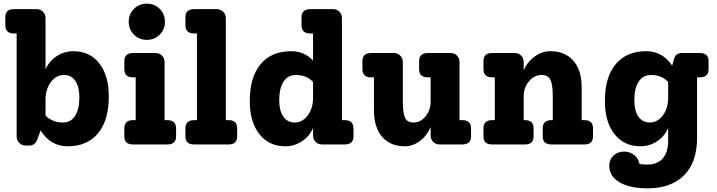

<svg xmlns="http://www.w3.org/2000/svg" viewBox="-20 -790 3921 1050"><path d="M382 -510Q471 -510 523 -443.5Q575 -377 575 -262Q575 -132 516 -61Q457 10 350 10Q256 10 202 -77L184 -27Q171 6 141 6H121Q100 6 85.5 -8Q71 -22 71 -44V-607H56Q9 -607 9 -652V-696Q9 -740 56 -740H180Q201 -740 215 -726Q229 -712 229 -690V-410Q248 -455 289.5 -482.5Q331 -510 382 -510ZM324 -120Q367 -120 390.5 -156Q414 -192 414 -257Q414 -315 392 -347.5Q370 -380 330 -380Q287 -380 258 -341Q229 -302 229 -245V-158Q267 -120 324 -120Z M853.5 -600.5Q825 -572 783 -572Q741 -572 712.5 -600.5Q684 -629 684 -671Q684 -713 712.5 -741.5Q741 -770 783 -770Q825 -770 853.5 -741.5Q882 -713 882 -671Q882 -629 853.5 -600.5ZM707 0Q660 0 660 -44V-88Q660 -133 707 -133H722V-367H707Q660 -367 660 -412V-456Q660 -500 707 -500H831Q852 -500 866 -486Q880 -472 880 -450V-133H895Q943 -133 943 -88V-44Q943 0 895 0Z M1042 0Q994 0 994 -44V-88Q994 -133 1042 -133H1057V-607H1042Q994 -607 994 -652V-696Q994 -740 1042 -740H1165Q1186 -740 1200.5 -726Q1215 -712 1215 -690V-133H1230Q1277 -133 1277 -88V-44Q1277 0 1230 0Z M1865 -133Q1913 -133 1913 -88V-44Q1913 0 1865 0H1742Q1720 0 1706 -14Q1692 -28 1692 -50V-90Q1673 -45 1631.5 -17.5Q1590 10 1540 10Q1451 10 1398.5 -56.5Q1346 -123 1346 -238Q1346 -368 1405 -439Q1464 -510 1572 -510Q1646 -510 1692 -458V-607H1677Q1629 -607 1629 -652V-696Q1629 -740 1677 -740H1801Q1822 -740 1836 -726Q1850 -712 1850 -690V-133ZM1592 -120Q1634 -120 1663 -159Q1692 -198 1692 -255V-342Q1656 -380 1598 -380Q1555 -380 1531 -344Q1507 -308 1507 -243Q1507 -184 1529.5 -152Q1552 -120 1592 -120Z M2508 -133Q2556 -133 2556 -88V-44Q2556 0 2508 0H2385Q2363 0 2349 -14Q2335 -28 2335 -50V-95Q2315 -48 2276.5 -19Q2238 10 2195 10Q2114 10 2069.5 -42Q2025 -94 2025 -188V-367H2009Q1962 -367 1962 -412V-456Q1962 -500 2009 -500H2133Q2154 -500 2168.5 -486Q2183 -472 2183 -450V-236Q2183 -170 2195.5 -145Q2208 -120 2241 -120Q2280 -120 2307.5 -154Q2335 -188 2335 -235V-367H2320Q2272 -367 2272 -412V-456Q2272 -500 2320 -500H2444Q2465 -500 2479 -486Q2493 -472 2493 -450V-133Z M3176 -133Q3223 -133 3223 -88V-44Q3223 0 3176 0H2996Q2948 0 2948 -44V-88Q2948 -133 2996 -133H3003V-264Q3003 -329 2989.5 -354.5Q2976 -380 2941 -380Q2902 -380 2873 -345.5Q2844 -311 2844 -265V-133H2851Q2898 -133 2898 -88V-44Q2898 0 2851 0H2671Q2624 0 2624 -44V-88Q2624 -133 2671 -133H2686V-367H2671Q2624 -367 2624 -412V-456Q2624 -500 2671 -500H2795Q2816 -500 2830 -486Q2844 -472 2844 -450V-405Q2863 -451 2903.5 -480.5Q2944 -510 2988 -510Q3070 -510 3115.5 -458Q3161 -406 3161 -312V-133Z M3807 -500Q3855 -500 3855 -456V-412Q3855 -367 3807 -367H3792V-35Q3792 97 3721 168.5Q3650 240 3521 240Q3424 240 3368 207Q3312 174 3312 116Q3312 82 3335 60.5Q3358 39 3394 39Q3425 39 3448.5 58Q3472 77 3477 106Q3490 110 3519 110Q3575 110 3604.5 76.5Q3634 43 3634 -20V-90Q3615 -45 3573.5 -17.5Q3532 10 3482 10Q3393 10 3340.5 -56.5Q3288 -123 3288 -238Q3288 -368 3347 -439Q3406 -510 3514 -510Q3603 -510 3656 -431L3666 -467Q3675 -500 3709 -500ZM3534 -120Q3576 -120 3605 -159Q3634 -198 3634 -255V-342Q3598 -380 3540 -380Q3497 -380 3473 -344Q3449 -308 3449 -243Q3449 -184 3471.5 -152Q3494 -120 3534 -120Z"/></svg>

Font: Solway ExtraBold
Style: Regular
Weight: 800
Designer: Mariya V. Pigoulevskaya
Foundry: The Northern Block Ltd.
Version: Version 1.000;hotconv 1.0.109;makeotfexe 2.5.65596